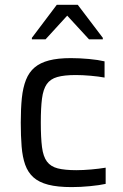

<svg xmlns="http://www.w3.org/2000/svg" viewBox="-20 -755 500 783"><path d="M272.2 8Q214.5 8 176.6 -1.8Q138.8 -11.6 116.2 -31.9Q93.7 -52.3 82.7 -83.3Q71.7 -114.3 68.2 -157.3Q64.7 -200.3 64.7 -255.1Q64.7 -312 69.1 -355.1Q73.6 -398.2 86 -429.5Q98.5 -460.8 121.3 -480Q144 -499.2 180 -508.6Q215.9 -518 268.8 -518Q304 -518 342.4 -514.5Q380.8 -510.9 406.4 -504.8V-438.7Q382.6 -443.1 349.5 -446.1Q316.3 -449 288.9 -449Q241.9 -449 213.6 -440.9Q185.3 -432.9 170.7 -411.9Q156.2 -391 151.3 -353.1Q146.4 -315.1 146.4 -255.5Q146.4 -193.9 151.3 -155.2Q156.2 -116.5 171.5 -96.1Q186.8 -75.7 215.6 -68.3Q244.5 -61 291.3 -61Q319 -61 351.8 -63.9Q384.5 -66.8 410.9 -71.2V-5.1Q385.7 0.5 347 4.2Q308.4 8 272.2 8ZM110 -594.6V-600.7L211.5 -735.3H297.2L399.3 -600.7V-594.6H343L254.1 -691.2L165.8 -594.6Z"/></svg>

Font: Saira Thin
Style: Regular
Weight: 100
Designer: Hector Gatti with collaboration of the Omnibus-Type team
Foundry: Omnibus-Type
Version: Version 1.101